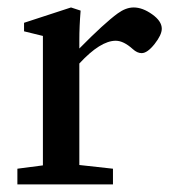

<svg xmlns="http://www.w3.org/2000/svg" viewBox="-20 -487 456 507"><path d="M25.9 0V-41.5L93.3 -50.3V-392.1L43.5 -404.3V-426.8L167.5 -467.3L192.9 -459Q189.5 -418 189.5 -380.9V-358.9Q255.4 -425.8 291 -451.7Q312.5 -467.3 333 -467.3Q356.4 -467.3 381.8 -449.2Q407.2 -431.2 407.2 -411.1Q407.2 -395 388.2 -370.8Q369.1 -346.7 354 -346.7Q342.3 -346.7 330.6 -357.4Q306.2 -379.4 285.6 -379.4Q245.1 -379.4 189.5 -319.3V-51.3L278.3 -41.5V0Z"/></svg>

Font: Elstob 6pt Medium
Style: Regular
Weight: 500
Designer: Peter S. Baker
Version: Version 1.015